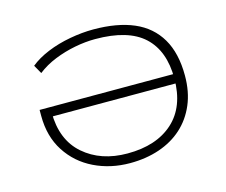

<svg xmlns="http://www.w3.org/2000/svg" viewBox="-101 -851 1176 998"><g transform="rotate(-15 487.0 -352.5)"><path d="M483 8Q378 8 290.5 -34.5Q203 -77 151 -157.5Q99 -238 99 -349V-381H849V-331H134L156 -353Q156 -204 248 -124Q340 -44 483 -44Q639 -44 728.5 -125Q818 -206 818 -358Q818 -507 734 -584.5Q650 -662 473 -662Q420 -662 363 -651Q306 -640 252.5 -618.5Q199 -597 157 -564L131 -610Q170 -642 227 -665.5Q284 -689 350 -701Q416 -713 476 -713Q605 -713 693.5 -675Q782 -637 828.5 -558Q875 -479 875 -358Q875 -271 846 -203Q817 -135 765 -88Q713 -41 641 -16.5Q569 8 483 8Z"/></g></svg>

Font: Nunito Sans 7pt Expanded ExtraLight
Style: Regular
Weight: 250
Width: 7
Designer: Vernon Adams
Foundry: Vernon Adams
Version: Version 3.101;gftools[0.9.27]